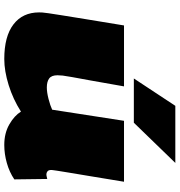

<svg xmlns="http://www.w3.org/2000/svg" viewBox="9 -839 840 898"><g transform="rotate(90 429.0 -390.0)"><path d="M256 10Q150 10 94 -33Q38 -76 38 -153Q38 -160 38.5 -168.5Q39 -177 42 -197.5Q45 -218 51.5 -259Q58 -300 69.5 -370.5Q81 -441 99 -550H384Q367 -452 356.5 -394.5Q346 -337 340.5 -307Q335 -277 333.5 -263.5Q332 -250 332 -239Q332 -211 347 -200Q362 -189 389 -189Q412 -189 443 -197Q474 -205 493 -214L545 -550H830Q814 -452 803.5 -389Q793 -326 787 -290Q781 -254 778.5 -237.5Q776 -221 775.5 -216Q775 -211 775 -210Q775 -197 781.5 -192Q788 -187 795 -187Q797 -187 802 -187.5Q807 -188 817 -191L819 -37Q785 -14 742.5 -2Q700 10 658 10Q603 10 562 -13.5Q521 -37 502 -68Q444 -31 378 -10.5Q312 10 256 10ZM347 -596 475 -790H742L554 -596Z"/></g></svg>

Font: Georama ExtraExtended Black
Style: Italic
Weight: 900
Width: 8
Italic angle: -9°
Designer: Jean-Baptiste Levee
Foundry: Production Type
Version: Version 1.000